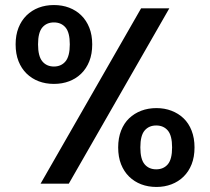

<svg xmlns="http://www.w3.org/2000/svg" viewBox="-20 -729 834 762"><path d="M42 -553Q42 -590 53.5 -619Q65 -648 85.5 -668Q106 -688 133.5 -698.5Q161 -709 194 -709Q227 -709 254.5 -698.5Q282 -688 302.5 -668Q323 -648 334.5 -619Q346 -590 346 -553Q346 -515 334.5 -486Q323 -457 302.5 -437Q282 -417 254.5 -406.5Q227 -396 194 -396Q161 -396 133.5 -406.5Q106 -417 85.5 -437Q65 -457 53.5 -486Q42 -515 42 -553ZM194 -640Q165 -640 148 -620Q131 -600 131 -553Q131 -506 148 -485.5Q165 -465 194 -465Q223 -465 240 -485.5Q257 -506 257 -553Q257 -600 240 -620Q223 -640 194 -640ZM540 -696H652L253 0H141ZM449 -144Q449 -181 460.5 -210.5Q472 -240 492.5 -259.5Q513 -279 540.5 -289.5Q568 -300 601 -300Q633 -300 660.5 -289.5Q688 -279 708.5 -259.5Q729 -240 740.5 -210.5Q752 -181 752 -144Q752 -106 740.5 -77Q729 -48 708.5 -28Q688 -8 660.5 2.5Q633 13 601 13Q568 13 540.5 2.5Q513 -8 492.5 -28Q472 -48 460.5 -77Q449 -106 449 -144ZM600 -231Q571 -231 554 -211Q537 -191 537 -144Q537 -97 554 -77Q571 -57 600 -57Q629 -57 646 -77Q663 -97 663 -144Q663 -191 646 -211Q629 -231 600 -231Z"/></svg>

Font: SVN-Poppins Medium
Style: Regular
Weight: 500
Designer: Ninad Kale (Devanagari), Jonny Pinhorn (Latin)
Foundry: Indian Type Foundry
Version: Version 3.002 2017; ttfautohint (v1.8.3)